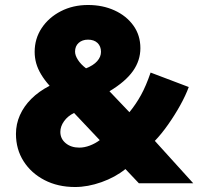

<svg xmlns="http://www.w3.org/2000/svg" viewBox="-20 -735 819 770"><path d="M281 15Q212 15 158.5 -12.8Q105 -40.5 74.5 -88.5Q44 -136.5 44 -198Q44 -237.5 59.8 -273Q75.5 -308.5 105.5 -338.5Q135.5 -368.5 179 -391Q158 -414.5 144.8 -436.8Q131.5 -459 125.2 -481.2Q119 -503.5 119 -527Q119 -580 147.2 -622.5Q175.5 -665 224 -690Q272.5 -715 333 -715Q392 -715 439.5 -693.2Q487 -671.5 515 -632.5Q543 -593.5 543 -542Q543 -492 513 -449.8Q483 -407.5 419 -369L499 -285Q525.5 -317.5 545.5 -353.8Q565.5 -390 584 -444L737 -386Q725 -353 703 -313.2Q681 -273.5 654.2 -235.5Q627.5 -197.5 601 -170L755 0H537L483 -57Q442 -24 387 -4.5Q332 15 281 15ZM298 -143Q318.5 -143 340.2 -151.2Q362 -159.5 380 -173L277 -282Q251.5 -269.5 236.8 -248.8Q222 -228 222 -206Q222 -178.5 243.5 -160.8Q265 -143 298 -143ZM325 -461Q354.5 -472.5 369.8 -489.8Q385 -507 385 -527Q385 -549.5 371 -562.8Q357 -576 333 -576Q310 -576 295.5 -563Q281 -550 281 -528Q281 -513 292.5 -495Q304 -477 325 -461Z"/></svg>

Font: Geologica Black
Style: Regular
Weight: 900
Designer: Sindre Bremnes, Frode Helland
Foundry: Monokrom Skriftforlag AS
Version: Version 1.010;gftools[0.9.28]